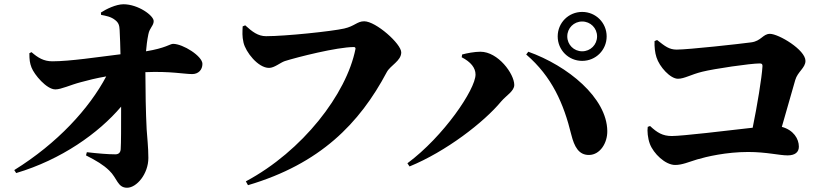

<svg xmlns="http://www.w3.org/2000/svg" viewBox="-20 -830 3930 902"><path d="M56 -17C268 -80 443 -204 549 -329C549 -233 549 -157 547 -129C546 -113 537 -105 522 -105C487 -105 440 -109 388 -115L384 -100C433 -75 465 -56 493 -29C531 7 532 52 577 52C622 52 677 -13 677 -88C677 -139 671 -189 669 -222C665 -295 663 -413 663 -491C780 -496 845 -482 883 -482C912 -482 931 -502 931 -530C931 -566 840 -624 793 -624C779 -624 758 -604 666 -589C668 -613 671 -640 677 -669C683 -700 702 -709 702 -731C702 -757 629 -810 560 -810C525 -810 478 -787 454 -771L455 -760C476 -756 502 -752 522 -735C537 -723 541 -711 542 -689C544 -658 545 -610 546 -575C439 -562 309 -542 226 -542C185 -542 158 -559 128 -585L118 -580C118 -549 120 -534 128 -513C141 -479 199 -410 240 -410C268 -410 310 -431 360 -444C393 -453 432 -463 479 -471C399 -320 250 -157 47 -31Z M1230 -660C1192 -660 1165 -681 1132 -711L1120 -706C1119 -680 1117 -660 1124 -630C1134 -586 1192 -511 1244 -511C1269 -511 1297 -536 1318 -543C1375 -561 1563 -609 1643 -609C1648 -609 1651 -605 1650 -600C1608 -388 1401 -120 1135 22L1145 40C1484 -60 1669 -250 1797 -491C1814 -523 1865 -544 1865 -584C1865 -624 1746 -730 1691 -730C1658 -730 1646 -707 1597 -696C1540 -683 1322 -660 1230 -660Z M2600 -659C2600 -595 2651 -544 2715 -544C2779 -544 2830 -595 2830 -659C2830 -723 2779 -774 2715 -774C2651 -774 2600 -723 2600 -659ZM2645 -659C2645 -698 2676 -729 2715 -729C2754 -729 2785 -698 2785 -659C2785 -620 2754 -589 2715 -589C2676 -589 2645 -620 2645 -659ZM2149 -561C2192 -539 2214 -511 2214 -480C2214 -410 2064 -189 1894 -63L1904 -48C2075 -118 2253 -255 2335 -354C2359 -382 2396 -402 2396 -431C2396 -483 2320 -587 2237 -587C2209 -587 2173 -580 2151 -574ZM2748 -102C2799 -103 2834 -158 2833 -215C2831 -371 2647 -521 2462 -587L2452 -574C2573 -470 2628 -344 2664 -197C2678 -141 2699 -101 2748 -102Z M3023 -234C3020 -215 3023 -181 3033 -154C3050 -109 3105 -55 3152 -55C3185 -55 3215 -69 3255 -81C3299 -94 3392 -116 3495 -116C3581 -116 3641 -100 3680 -100C3715 -100 3733 -115 3733 -141C3733 -178 3708 -219 3653 -234L3716 -454C3727 -493 3764 -511 3764 -544C3764 -596 3638 -671 3597 -671C3564 -671 3556 -637 3509 -631C3458 -624 3214 -597 3159 -597C3124 -597 3105 -612 3067 -642L3055 -637C3054 -610 3057 -582 3064 -561C3078 -516 3129 -460 3165 -460C3195 -460 3226 -480 3279 -493C3335 -507 3505 -532 3550 -532C3559 -532 3563 -528 3562 -518C3559 -465 3537 -332 3516 -230C3394 -216 3185 -191 3136 -191C3093 -191 3067 -207 3034 -238Z"/></svg>

Font: Noto Serif CJK SC Black
Style: Regular
Weight: 900
Designer: Ryoko NISHIZUKA 西塚涼子 (kana & ideographs); Frank Grießhammer (Latin, Greek & Cyrillic); Wenlong ZHANG 张文龙 (bopomofo); San
Foundry: Adobe
Version: Version 2.001;hotconv 1.1.0;makeotfexe 2.6.0